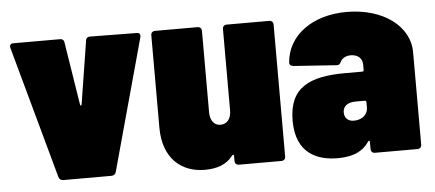

<svg xmlns="http://www.w3.org/2000/svg" viewBox="-42 -615 1607 710"><g transform="rotate(-5 761.5 -260.0)"><path d="M167 0H346C355 0 361 -5 363 -13L497 -501C500 -512 495 -518 485 -518L312 -520C303 -520 297 -516 296 -506L259 -273C258 -267 254 -267 253 -273L216 -506C215 -516 209 -520 200 -520H27C17 -520 12 -514 15 -503L150 -13C152 -5 158 0 167 0Z M804 -505V-203C804 -172 789 -153 764 -153C741 -153 726 -172 726 -203V-505C726 -514 720 -520 711 -520H553C544 -520 538 -514 538 -505V-162C538 -46 607 8 692 8C737 8 773 -4 797 -36C801 -40 804 -39 804 -34V-15C804 -6 810 0 819 0H977C986 0 992 -6 992 -15V-505C992 -514 986 -520 977 -520H819C810 -520 804 -514 804 -505Z M1265 -528C1137 -528 1044 -460 1037 -359C1037 -351 1043 -347 1052 -346L1211 -335C1220 -334 1224 -339 1228 -347C1234 -359 1248 -367 1266 -367C1292 -367 1309 -352 1309 -329V-309C1309 -305 1307 -303 1303 -303H1240C1108 -303 1031 -268 1031 -145C1031 -24 1108 9 1190 8C1245 7 1280 -10 1302 -43C1305 -48 1309 -47 1309 -42V-15C1309 -6 1315 0 1324 0H1482C1491 0 1497 -6 1497 -15V-358C1497 -456 1399 -528 1265 -528ZM1257 -125C1235 -125 1222 -138 1222 -159C1222 -181 1239 -195 1269 -195H1303C1307 -195 1309 -192 1309 -189V-170C1309 -141 1285 -125 1257 -125Z"/></g></svg>

Font: Barlow Semi Condensed Black
Style: Regular
Weight: 900
Width: 4
Designer: Jeremy Tribby
Foundry: Tribby Type
Version: Version 1.408;PS 001.408;hotconv 1.0.88;makeotf.lib2.5.64775